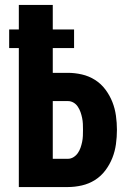

<svg xmlns="http://www.w3.org/2000/svg" viewBox="-20 -755 540 775"><path d="M56 0V-561H17V-636H56V-735H193V-636H279V-561H193V-461H254Q282 -461 310.5 -454.5Q339 -448 363.5 -432.5Q388 -417 405.5 -393.5Q423 -370 433.5 -343.5Q444 -317 448 -288Q452 -259 452 -231Q452 -202 448 -173Q444 -144 433.5 -117.5Q423 -91 405.5 -67.5Q388 -44 363.5 -28.5Q339 -13 310.5 -6.5Q282 0 254 0ZM193 -114H254Q266 -114 276.5 -120.5Q287 -127 294 -137Q301 -147 305 -158.5Q309 -170 311.5 -182Q314 -194 314.5 -206Q315 -218 315 -231Q315 -243 314.5 -255Q314 -267 311.5 -279Q309 -291 305 -302.5Q301 -314 294 -324.5Q287 -335 276.5 -341Q266 -347 254 -347H193Z"/></svg>

Font: Iosevka Curly Heavy
Style: Regular
Weight: 900
Monospace: yes
Designer: Belleve Invis
Foundry: Belleve Invis
Version: Version 22.1.2; ttfautohint (v1.8.4)